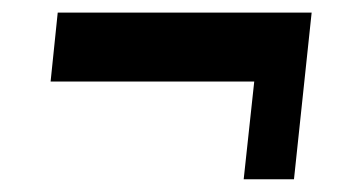

<svg xmlns="http://www.w3.org/2000/svg" viewBox="-20 -490 531 302"><path d="M363.3 -208 379.9 -361.8H59.6L70.8 -470.2H470.2L442.4 -208Z"/></svg>

Font: Oswald
Style: Bold
Weight: 700
Designer: Vernon Adams
Foundry: Vernon Adams
Version: 3.0; ttfautohint (v0.94.23-7a4d-dirty) -l 8 -r 50 -G 200 -x 